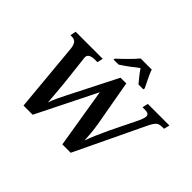

<svg xmlns="http://www.w3.org/2000/svg" viewBox="-187 -1235 1539 1539"><g transform="rotate(45 583.0 -465.5)"><path d="M475 -771H532C589 -808 618 -830 677 -876C704 -835 727 -810 758 -771H813L816 -784C802 -816 761 -889 749 -931H623C589 -888 507 -810 478 -784ZM226 0H330L583 -508L666 0H761L1043 -590C1075 -654 1090 -665 1140 -665H1154L1166 -714H921L910 -665H936C967 -665 984 -658 984 -633C984 -618 971 -586 966 -575L854 -346C823 -281 786 -197 770 -148C768 -193 762 -260 753 -314L683 -708H618L414 -306C387 -253 359 -197 347 -155C343 -201 335 -306 330 -354L302 -601C302 -608 299 -614 300 -625C301 -652 328 -665 373 -665H399L410 -714H103L93 -665H106C139 -665 163 -654 171 -595Z"/></g></svg>

Font: Noto Serif Semi
Style: Italic
Weight: 600
Italic angle: -12°
Designer: Monotype Design Team
Foundry: Monotype Imaging Inc.
Version: Version 1.901